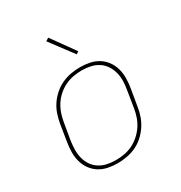

<svg xmlns="http://www.w3.org/2000/svg" viewBox="-176 -873 951 1008"><g transform="rotate(-30 300.0 -369.0)"><path d="M247 8Q217 8 188.5 2Q160 -4 136.5 -19Q113 -34 97 -56.5Q81 -79 73.5 -106.5Q66 -134 66.5 -163.5Q67 -193 72 -223L88 -323Q93 -351 102 -378Q111 -405 127.5 -429.5Q144 -454 167 -474Q190 -494 216.5 -506Q243 -518 271 -523Q299 -528 327 -528Q356 -528 385 -522Q414 -516 437.5 -501Q461 -486 477 -463.5Q493 -441 500.5 -413.5Q508 -386 507.5 -356.5Q507 -327 502 -297L485 -197Q481 -169 471.5 -142Q462 -115 445.5 -90.5Q429 -66 406.5 -46Q384 -26 357.5 -14Q331 -2 302.5 3Q274 8 247 8ZM247 -11Q272 -11 298 -15.5Q324 -20 348 -31.5Q372 -43 393 -61.5Q414 -80 429 -102.5Q444 -125 452.5 -150Q461 -175 465 -200L481 -300Q486 -327 486.5 -353.5Q487 -380 480.5 -404.5Q474 -429 460 -450Q446 -471 425 -484.5Q404 -498 378.5 -503.5Q353 -509 326 -509Q301 -509 275.5 -504.5Q250 -500 225.5 -488.5Q201 -477 180 -458.5Q159 -440 144.5 -417.5Q130 -395 121.5 -370Q113 -345 109 -320L92 -220Q88 -193 87.5 -166.5Q87 -140 93 -115.5Q99 -91 113 -70Q127 -49 148 -35.5Q169 -22 194.5 -16.5Q220 -11 247 -11ZM346 -595 242 -734 260 -746 361 -605Z"/></g></svg>

Font: Iosevka SS04 Thin Extended
Style: Italic
Weight: 100
Width: 7
Italic angle: -9°
Monospace: yes
Designer: Belleve Invis
Foundry: Belleve Invis
Version: Version 19.0.0; ttfautohint (v1.8.4)